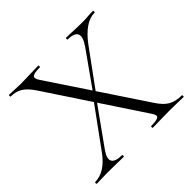

<svg xmlns="http://www.w3.org/2000/svg" viewBox="-154 -793 960 960"><g transform="rotate(-45 326.5 -312.5)"><path d="M415 0Q413 0 413 -6Q413 -12 415 -12Q456 -12 466.5 -20.5Q477 -29 462 -51L137 -542Q111 -581 85 -597Q59 -613 23 -613Q21 -613 21 -619Q21 -625 23 -625Q41 -625 60.5 -623.5Q80 -622 97 -622Q137 -622 170.5 -623.5Q204 -625 229 -625Q232 -625 232 -619Q232 -613 229 -613Q188 -613 178 -604Q168 -595 182 -573L508 -83Q534 -43 562 -27.5Q590 -12 633 -12Q635 -12 635 -6Q635 0 633 0Q613 0 589 -1Q565 -2 539 -2Q500 -2 470.5 -1Q441 0 415 0ZM20 0Q17 0 17 -6Q17 -12 20 -12Q54 -12 86.5 -32.5Q119 -53 147 -92L305 -309L316 -299L168 -92Q140 -53 151 -32.5Q162 -12 209 -12Q212 -12 212 -6Q212 0 209 0Q183 0 159.5 -1Q136 -2 97 -2Q72 -2 57 -1Q42 0 20 0ZM331 -316 320 -325 461 -524Q492 -568 483 -590.5Q474 -613 427 -613Q424 -613 424 -619Q424 -625 427 -625Q453 -625 477 -623.5Q501 -622 539 -622Q564 -622 579 -623.5Q594 -625 616 -625Q619 -625 619 -619Q619 -613 616 -613Q582 -613 548 -589.5Q514 -566 482 -523Z"/></g></svg>

Font: Cormorant Garamond Light Light
Style: Regular
Weight: 300
Version: Version 4.001